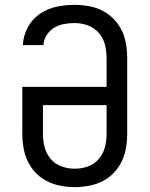

<svg xmlns="http://www.w3.org/2000/svg" viewBox="-20 -763 616 791"><path d="M288 8Q323 8 357.5 0Q392 -8 421 -27.5Q450 -47 469.5 -77Q489 -107 496.5 -141Q504 -175 504 -210V-525Q504 -560 496.5 -594.5Q489 -629 469.5 -658.5Q450 -688 420.5 -708Q391 -728 356.5 -735.5Q322 -743 287 -743Q249 -743 212 -735Q175 -727 143.5 -705.5Q112 -684 94 -649.5Q76 -615 74 -577H159Q160 -599 172 -618Q184 -637 203 -648.5Q222 -660 243.5 -664Q265 -668 287 -668Q315 -668 341.5 -658.5Q368 -649 386.5 -628Q405 -607 412 -580Q419 -553 419 -525V-405H72V-210Q72 -175 79.5 -141Q87 -107 106.5 -77Q126 -47 155 -27.5Q184 -8 218.5 0Q253 8 288 8ZM288 -68Q261 -68 234.5 -77Q208 -86 189.5 -107.5Q171 -129 164 -156Q157 -183 157 -210V-330H419V-210Q419 -183 412 -156Q405 -129 386.5 -107.5Q368 -86 342 -77Q316 -68 288 -68Z"/></svg>

Font: Iosevka Sparkle
Style: Regular
Weight: 400
Designer: Belleve Invis
Foundry: Belleve Invis
Version: Version 4.5.0; ttfautohint (v1.8.3)